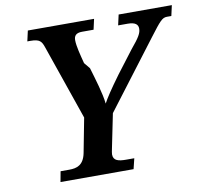

<svg xmlns="http://www.w3.org/2000/svg" viewBox="-79 -800 939 885"><g transform="rotate(-10 390.5 -357.0)"><path d="M134 0H476L488 -49H450C415 -49 390 -54 390 -84C390 -90 392 -99 395 -114L427 -271L667 -587C715 -650 727 -665 749 -665H770L781 -714H532L521 -665H566C602 -665 614 -652 614 -634C614 -613 604 -595 563 -546L483 -441C439 -381 414 -343 402 -320C397 -368 375 -439 359 -493L336 -521C326 -560 314 -604 314 -632C314 -651 322 -665 352 -665H406L417 -714H107L96 -665H110C154 -665 162 -653 172 -624L293 -274L262 -113C251 -58 219 -49 184 -49H143Z"/></g></svg>

Font: Noto Serif Semi
Style: Italic
Weight: 600
Italic angle: -12°
Designer: Monotype Design Team
Foundry: Monotype Imaging Inc.
Version: Version 1.901